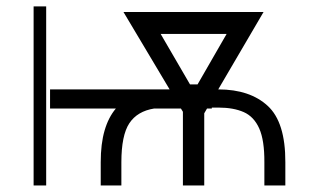

<svg xmlns="http://www.w3.org/2000/svg" viewBox="-20 -565 1002 585"><path d="M349.8 0H286.9V-70.7Q286.9 -127.1 298.7 -167.4Q310.4 -207.7 333.1 -234.4H132.5V-292.6H496.8L356.2 -528.4H783L644.9 -292.6H646Q741.5 -292.3 795.6 -242.5Q849.8 -192.8 849.4 -70.7V0H785.5V-70.7Q785.9 -137.4 769.9 -173.5Q753.9 -209.5 722.7 -223.4Q691.4 -237.2 646 -237.2H625.4V-234.4H610.8L602.3 -219.8V0H537.3V-224.4L531.2 -234.4H449.9Q398.4 -226.2 374.1 -189.5Q349.8 -152.7 349.8 -70.7ZM120.7 -545.5V0H82.4V-545.5ZM558.9 -307.9H582L670.5 -461.6H469.5Z"/></svg>

Font: Inter Extra Light BETA
Style: Regular
Weight: 200
Designer: Rasmus Andersson
Foundry: rsms
Version: Version 3.011;git-f93a4a705